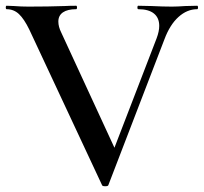

<svg xmlns="http://www.w3.org/2000/svg" viewBox="-20 -645 709 668"><path d="M666 -613Q631 -613 601 -586Q571 -559 552 -508L357 -1Q356 3 346 3Q336 3 335 -1L82 -542Q64 -579 46 -596Q28 -613 3 -613Q0 -613 0 -619Q0 -625 3 -625L29 -624Q53 -622 79 -622Q149 -622 205 -624Q221 -625 245 -625Q248 -625 248 -619Q248 -613 245 -613Q215 -613 199 -602Q183 -591 183 -570Q183 -552 193 -532L386 -114L345 -45L525 -512Q534 -536 534 -555Q534 -583 515.5 -598Q497 -613 461 -613Q458 -613 458 -619Q458 -625 461 -625L507 -624Q547 -622 578 -622Q597 -622 625 -624L666 -625Q669 -625 669 -619Q669 -613 666 -613Z"/></svg>

Font: Cormorant Unicase SemiBold
Style: Regular
Weight: 600
Designer: Christian Thalmann (Catharsis Fonts)
Foundry: Catharsis Fonts
Version: Version 4.000